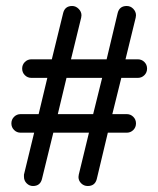

<svg xmlns="http://www.w3.org/2000/svg" viewBox="-20 -621 529 641"><path d="M403 -240Q416 -240 425 -231Q434 -222 434 -209Q434 -196 425 -187Q416 -178 403 -178H340L303 -23Q297 0 273 0Q260 0 251 -9Q242 -18 242 -30Q242 -33 243 -38L277 -178H158L120 -23Q114 0 90 0Q78 0 69 -9Q60 -18 60 -31Q60 -34 60 -38L94 -178H49Q36 -178 27 -187Q18 -196 18 -209Q18 -222 27 -231Q36 -240 49 -240H109L138 -361H85Q72 -361 63 -370Q54 -379 54 -392Q54 -405 63 -414Q72 -423 85 -423H153L191 -578Q197 -601 221 -601Q233 -601 242.5 -591.5Q252 -582 252 -570Q252 -567 251 -562L217 -423H336L373 -578Q379 -601 403 -601Q416 -601 425 -591.5Q434 -582 434 -570Q434 -567 433 -562L399 -423H440Q453 -423 462 -414Q471 -405 471 -392Q471 -379 462 -370Q453 -361 440 -361H385L355 -240ZM173 -240H291L321 -361H202Z"/></svg>

Font: Libertine Sup Medium
Style: Regular
Weight: 500
Designer: Bastien Sozeau
Foundry: NBR — Bastien Sozeau
Version: Version 2.003; ttfautohint (v1.8.4.7-5d5b);gftools[0.9.33]